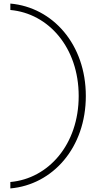

<svg xmlns="http://www.w3.org/2000/svg" viewBox="-20 -838 539 1076"><path d="M38 -818V-782C252 -763 421 -571 421 -300C421 -29 252 163 38 182V218C276 197 461 -11 461 -300C461 -589 276 -797 38 -818Z"/></svg>

Font: Absans
Style: Regular
Weight: 400
Designer: Valerio Monopoli
Version: Version 1.200;Glyphs 3.2 (3217)